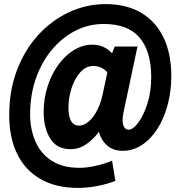

<svg xmlns="http://www.w3.org/2000/svg" viewBox="-20 -721 893 937"><path d="M25 -159Q25 -279 62.5 -378Q100 -477 166 -549.5Q232 -622 317 -661.5Q402 -701 496 -701Q595 -701 666.5 -660Q738 -619 777 -540Q816 -461 816 -349Q816 -278 799 -212.5Q782 -147 750.5 -96Q719 -45 675 -15Q631 15 578 15Q533 15 503.5 -10.5Q474 -36 462 -78Q440 -45 403.5 -19Q367 7 324 7Q257 7 225 -45Q193 -97 193 -175Q193 -238 211.5 -297Q230 -356 263 -402.5Q296 -449 339.5 -476Q383 -503 431 -503Q461 -503 484.5 -492Q508 -481 527 -461L540 -494H651L583 -174Q574 -130 582 -109Q590 -88 607 -88Q629 -88 654.5 -122Q680 -156 699 -214Q718 -272 718 -345Q718 -470 661.5 -537Q605 -604 486 -604Q413 -604 348 -571Q283 -538 233 -478Q183 -418 155 -337.5Q127 -257 127 -163Q127 -91 152.5 -31.5Q178 28 231.5 63Q285 98 368 98Q405 98 448.5 88Q492 78 527 63L543 162Q501 178 453.5 187Q406 196 361 196Q252 196 177 152.5Q102 109 63.5 29.5Q25 -50 25 -159ZM314 -196Q314 -108 366 -108Q390 -108 413 -128Q436 -148 453.5 -181.5Q471 -215 480 -256L504 -368Q476 -399 436 -399Q399 -399 371.5 -368Q344 -337 329 -290Q314 -243 314 -196Z"/></svg>

Font: Radio Canada Condensed SemiBold
Style: Italic
Weight: 600
Width: 3
Italic angle: -12°
Designer: Charles Daoud, Etienne Aubert Bonn, Alexandre Saumier Demers, Jacques Le Bailly
Foundry: Radio-Canada
Version: Version 2.104; ttfautohint (v1.8.4.7-5d5b);gftools[0.9.28.de